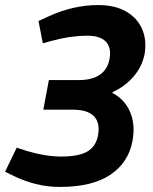

<svg xmlns="http://www.w3.org/2000/svg" viewBox="-45 -730 604 758"><path d="M191 8Q142 8 96.5 -3.5Q51 -15 10 -35L-25 -52L21 -147L61 -134Q98 -123 131.5 -117.5Q165 -112 197 -112Q266 -112 300 -132Q334 -152 342 -196Q351 -245 326 -271Q301 -297 242 -297H126L148 -414H268Q318 -414 348.5 -434.5Q379 -455 387 -495Q396 -541 373.5 -565Q351 -589 300 -589Q268 -589 232.5 -584Q197 -579 156 -568L124 -559L107 -647L146 -665Q196 -688 245 -699Q294 -710 342 -710Q409 -710 453 -684.5Q497 -659 516 -615.5Q535 -572 526 -517Q516 -467 482.5 -428Q449 -389 399 -366V-363Q432 -346 452.5 -317Q473 -288 479.5 -251.5Q486 -215 478 -173Q462 -88 390.5 -40Q319 8 191 8Z"/></svg>

Font: REM Medium
Style: Italic
Weight: 500
Italic angle: -11°
Designer: Octavio Pardo
Foundry: Ashler Design
Version: Version 1.005;gftools[0.9.28]